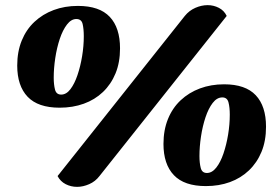

<svg xmlns="http://www.w3.org/2000/svg" viewBox="-20 -704 1055 747"><path d="M280 23Q256 23 235.5 12.5Q215 2 204 -19L699 -642Q716 -663 740 -673.5Q764 -684 788 -684Q811 -684 831.5 -673.5Q852 -663 862 -642L367 -19Q351 2 327 12.5Q303 23 280 23ZM212 -285Q128 -285 87.5 -327.5Q47 -370 47 -449Q47 -503 64.5 -546Q82 -589 114 -619Q146 -649 189 -665Q232 -681 283 -681Q367 -681 407 -638.5Q447 -596 447 -516Q447 -461 429.5 -418.5Q412 -376 380.5 -346Q349 -316 306 -300.5Q263 -285 212 -285ZM218 -336Q238 -336 254 -357Q270 -378 281.5 -412Q293 -446 299.5 -485.5Q306 -525 306 -563Q306 -591 301.5 -610.5Q297 -630 277 -630Q257 -630 240.5 -608.5Q224 -587 212.5 -552.5Q201 -518 195 -478Q189 -438 189 -402Q189 -375 194 -355.5Q199 -336 218 -336ZM781 20Q697 20 656.5 -22.5Q616 -65 616 -144Q616 -198 633.5 -241Q651 -284 683 -314Q715 -344 758 -360Q801 -376 852 -376Q935 -376 975 -333.5Q1015 -291 1015 -211Q1015 -156 997.5 -113.5Q980 -71 948.5 -41Q917 -11 874.5 4.5Q832 20 781 20ZM785 -31Q805 -31 821.5 -52Q838 -73 849.5 -107Q861 -141 867.5 -180.5Q874 -220 874 -258Q874 -286 869 -305.5Q864 -325 845 -325Q824 -325 807.5 -303.5Q791 -282 779.5 -247.5Q768 -213 762 -173Q756 -133 756 -97Q756 -70 761 -50.5Q766 -31 785 -31Z"/></svg>

Font: Sansita Swashed Light Black
Style: Regular
Weight: 900
Version: Version 1.003